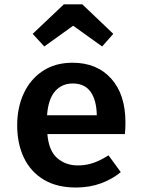

<svg xmlns="http://www.w3.org/2000/svg" viewBox="-20 -847 655 883"><path d="M197.9 -230.3Q204.1 -153.8 243.1 -120Q282.1 -86.2 337.9 -86.2Q376.9 -86.2 411.3 -98.5Q445.6 -110.8 479 -132.8L535.4 -55.4Q497.4 -23.6 444.9 -4.1Q392.3 15.4 329.2 15.4Q241 15.4 180.8 -21Q120.5 -57.4 89.7 -122.1Q59 -186.7 59 -270.8Q59 -351.8 89 -416.9Q119 -482.1 176.2 -520.3Q233.3 -558.5 313.8 -558.5Q425.6 -558.5 491.3 -485.6Q556.9 -412.8 556.9 -284.1Q556.9 -254.4 554.4 -230.3ZM314.4 -463.1Q265.1 -463.1 233.6 -427.7Q202.1 -392.3 196.4 -316.9H425.1Q424.1 -385.6 396.9 -424.4Q369.7 -463.1 314.4 -463.1ZM183.6 -633.3 130.3 -691.3 273.8 -827.2H358.5L501 -691.3L449.7 -633.3L316.4 -728.7Z"/></svg>

Font: Fira Code SemiBold
Style: Regular
Weight: 600
Designer: Carrois Corporate, Edenspiekermann AG, Nikita Prokopov
Foundry: Carrois Corporate, Edenspiekermann AG, Nikita Prokopov
Version: Version 6.002